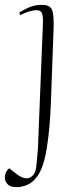

<svg xmlns="http://www.w3.org/2000/svg" viewBox="-52 -543 330 792"><path d="M158 -121Q154 -13 141 68Q128 149 102 184Q84 209 61.5 219Q39 229 17 229Q-10 229 -21 216.5Q-32 204 -32 191Q-32 166 -14 151L10 170Q48 201 71.5 189.5Q95 178 98 141Q100 117 102.5 93Q105 69 106 31L125 -446Q126 -474 121.5 -487.5Q117 -501 98 -501Q73 -501 32 -481L27 -491Q53 -507 74 -515Q95 -523 121 -523Q157 -523 164 -498.5Q171 -474 169 -423Z"/></svg>

Font: Literata 72pt ExtraLight
Style: Italic
Weight: 200
Italic angle: -2°
Designer: Latin by Veronika Burian and Jose Scaglione. Greek by Irene Vlachou. Cyrillic by Vera Evstafieva
Foundry: TypeTogether
Version: Version 3.002